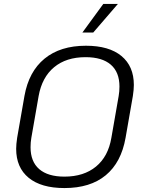

<svg xmlns="http://www.w3.org/2000/svg" viewBox="-20 -943 720 974"><path d="M62 -188Q62 -211 67 -244L104 -456Q126 -580 206 -645.5Q286 -711 416 -711Q533 -711 596 -659Q659 -607 659 -512Q659 -489 654 -456L617 -244Q595 -119 516.5 -54Q438 11 307 11Q189 11 125.5 -41Q62 -93 62 -188ZM545 -244 582 -456Q586 -479 586 -504Q586 -577 542 -615Q498 -653 414 -653Q316 -653 254.5 -602Q193 -551 176 -456L139 -244Q135 -221 135 -196Q135 -123 179 -85Q223 -47 307 -47Q405 -47 467 -98Q529 -149 545 -244ZM504 -923H578L453 -778H398Z"/></svg>

Font: KoHo
Style: Italic
Weight: 400
Italic angle: -10°
Designer: Cadson Demak & Katatrad Team
Foundry: Cadson Demak Co.,Ltd.
Version: Version 1.000